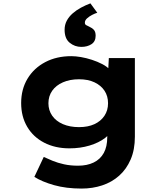

<svg xmlns="http://www.w3.org/2000/svg" viewBox="-20 -869 966 1119"><path d="M455.9 230Q365.7 230 295.1 210.1Q224.5 190.1 180.2 161.8L235 45.7Q257.1 56.1 286.7 68.2Q316.3 80.4 353.2 88.5Q390.2 96.7 435.2 96.7Q487.6 96.7 526.1 78Q564.5 59.4 584.8 22.6Q605.1 -14.3 605.1 -69.1V-129L635.7 -123.8Q628.4 -92.5 592.4 -64.9Q556.5 -37.3 502.1 -20.8Q447.7 -4.4 384.5 -4.4Q301.8 -4.4 237.8 -37.3Q173.8 -70.3 138.6 -130Q103.3 -189.7 103.3 -268.2Q103.3 -349.3 140.6 -410.8Q177.8 -472.3 243.7 -507Q309.7 -541.7 395.4 -541.7Q420.4 -541.7 451.8 -536.4Q483.2 -531 515.6 -520.5Q548.1 -509.9 576.2 -495.3Q604.4 -480.6 621.9 -461.1Q639.4 -441.5 640.9 -419.2L608 -410.6L614.3 -530.7H766.1V-72.5Q766.1 3.4 741.5 60.4Q716.8 117.4 674.3 155.1Q631.8 192.9 575.7 211.4Q519.5 230 455.9 230ZM440.5 -128.1Q492.6 -128.1 530.1 -145.3Q567.6 -162.6 588.7 -194.2Q609.7 -225.8 609.7 -267Q609.7 -309.3 589 -340.4Q568.2 -371.5 530.7 -389.2Q493.1 -407 440.5 -407Q387.2 -407 346.7 -389.2Q306.2 -371.5 284.2 -340.1Q262.2 -308.8 262.2 -267Q262.2 -226.2 284.2 -194.6Q306.2 -163 346.7 -145.5Q387.2 -128.1 440.5 -128.1ZM454.1 -595.7Q415.6 -595.7 386.1 -619.9Q356.5 -644.1 356.5 -695.6Q356.5 -724.5 369.1 -748.2Q381.7 -771.8 403.3 -790.8Q425 -809.9 452 -824.4Q479 -839 506.9 -849.4L547 -794.7Q534 -791 516.9 -782.2Q499.8 -773.4 487.2 -761.9Q474.6 -750.3 474.6 -737Q474.6 -727 481.7 -722.8Q488.8 -718.7 499.7 -713.8Q517.1 -706.2 527.3 -694.8Q537.4 -683.5 537.4 -660.7Q537.4 -627.6 513.3 -611.6Q489.1 -595.7 454.1 -595.7Z"/></svg>

Font: Lexend Peta
Style: Regular
Weight: 400
Designer: Bonnie Shaver-Troup, Thomas Jockin
Foundry: Lexend
Version: Version 1.007